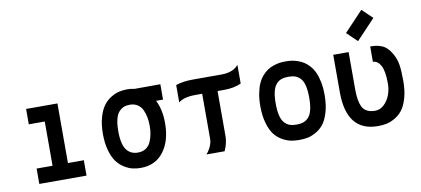

<svg xmlns="http://www.w3.org/2000/svg" viewBox="-70 -1004 2765 1261"><g transform="rotate(-10 1312.5 -373.5)"><path d="M105 -500H314V-102.5H419.9V0H105V-102.5H211.4V-397.5H105Z M987.8 -250.5Q987.8 -131.8 932.9 -59.8Q877.9 12.2 780.3 12.2Q752.4 12.2 726.6 6.3Q700.7 0.5 671.9 -17.3Q643.1 -35.2 622.1 -63Q601.1 -90.8 587.2 -139.2Q573.2 -187.5 573.2 -250.5Q573.2 -313 587.2 -361.1Q601.1 -409.2 622.1 -437Q643.1 -464.8 671.9 -482.4Q700.7 -500 726.6 -505.9Q752.4 -511.7 780.3 -511.7Q805.2 -511.7 829.1 -506.3L1001.5 -506.8V-404.3H955.1Q987.8 -340.3 987.8 -250.5ZM780.3 -409.2Q756.8 -409.2 739 -401.9Q721.2 -394.5 706.3 -377.4Q691.4 -360.4 683.6 -328.4Q675.8 -296.4 675.8 -250.5Q675.8 -204.1 683.8 -171.6Q691.9 -139.2 706.8 -122.1Q721.7 -105 739.5 -97.7Q757.3 -90.3 780.3 -90.3Q810.1 -90.3 831.8 -104.5Q853.5 -118.7 864.5 -143.1Q875.5 -167.5 880.4 -193.8Q885.3 -220.2 885.3 -250.5Q885.3 -280.8 880.4 -306.6Q875.5 -332.5 864.5 -356.7Q853.5 -380.9 831.8 -395Q810.1 -409.2 780.3 -409.2Z M1217.3 -500H1407.7Q1485.8 -500 1522 -544.4V-419.4Q1473.1 -397.5 1407.7 -397.5H1363.8V-97.7Q1363.8 -50.8 1340.8 0H1219.7Q1237.8 -20.5 1249.5 -46.6Q1261.2 -72.8 1261.2 -97.7V-397.5H1217.3Q1138.7 -397.5 1103 -367.7V-483.4Q1150.4 -500 1217.3 -500Z M2051.8 -250.5Q2051.8 -185.5 2037.4 -136.5Q2022.9 -87.4 2001.5 -59.8Q1980 -32.2 1949.7 -15.1Q1919.4 2 1893.1 7.1Q1866.7 12.2 1837.4 12.2Q1808.1 12.2 1781.7 7.1Q1755.4 2 1725.1 -15.1Q1694.8 -32.2 1673.3 -59.8Q1651.9 -87.4 1637.5 -136.5Q1623 -185.5 1623 -250.5Q1623 -297.4 1630.6 -335.9Q1638.2 -374.5 1650.4 -401.1Q1662.6 -427.7 1680.4 -448Q1698.2 -468.3 1716.8 -480.2Q1735.4 -492.2 1757.6 -499.5Q1779.8 -506.8 1798.3 -509.3Q1816.9 -511.7 1837.4 -511.7Q1857.4 -511.7 1876.5 -509.3Q1895.5 -506.8 1917.5 -499.3Q1939.5 -491.7 1958 -480Q1976.6 -468.3 1994.4 -448Q2012.2 -427.7 2024.4 -401.1Q2036.6 -374.5 2044.2 -335.9Q2051.8 -297.4 2051.8 -250.5ZM1837.4 -409.2Q1809.6 -409.2 1789.8 -401.9Q1770 -394.5 1755.1 -376.7Q1740.2 -358.9 1732.9 -327.6Q1725.6 -296.4 1725.6 -250.5Q1725.6 -202.1 1733.6 -169.7Q1741.7 -137.2 1757.3 -120.4Q1772.9 -103.5 1792 -96.9Q1811 -90.3 1837.4 -90.3Q1864.3 -90.3 1883.3 -97.2Q1902.3 -104 1918 -121.1Q1933.6 -138.2 1941.4 -170.4Q1949.2 -202.6 1949.2 -250.5Q1949.2 -297.9 1941.4 -330.1Q1933.6 -362.3 1918 -379.2Q1902.3 -396 1883.3 -402.6Q1864.3 -409.2 1837.4 -409.2Z M2474.1 -250.5Q2474.1 -336.4 2453.6 -372.8Q2433.1 -409.2 2401.9 -409.2V-511.7Q2424.3 -511.7 2439.9 -509.5Q2455.6 -507.3 2475.3 -500.2Q2495.1 -493.2 2512.5 -476.3Q2529.8 -459.5 2544.9 -433.1Q2564.5 -397 2570.6 -357.9Q2576.7 -318.8 2576.7 -250.5Q2576.7 -185.5 2562.3 -136.5Q2547.9 -87.4 2526.4 -59.8Q2504.9 -32.2 2474.6 -15.1Q2444.3 2 2418 7.1Q2391.6 12.2 2362.3 12.2Q2153.3 12.2 2153.3 -250.5V-500H2255.9V-250.5Q2255.9 -210.9 2261 -182.1Q2266.1 -153.3 2274.7 -135.7Q2283.2 -118.2 2297.4 -107.9Q2311.5 -97.7 2326.7 -94Q2341.8 -90.3 2362.3 -90.3Q2394 -90.3 2420.4 -114.7Q2446.8 -139.2 2460.4 -175.5Q2474.1 -211.9 2474.1 -250.5ZM2329.6 -560.1 2260.7 -626 2386.2 -758.8 2455.1 -692.9Z"/></g></svg>

Font: Anka/Coder Condensed
Style: Bold
Weight: 700
Width: 4
Monospace: yes
Version: Version 001.100